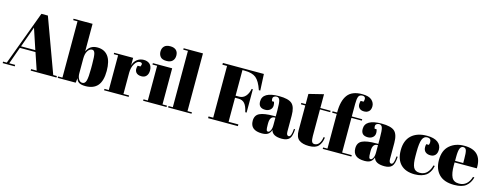

<svg xmlns="http://www.w3.org/2000/svg" viewBox="-24 -1558 6024 2352"><g transform="rotate(15 2988.0 -381.5)"><path d="M432 -19 359 -235H161L84 -19H159V0H6V-19H53L308 -706H390L642 -19H688V0H361V-19ZM264 -519 170 -257H351Z M1023 -443Q991 -443 968 -407Q945 -371 945 -308V-122Q945 -79 962.5 -49Q980 -19 1010 -19Q1045 -19 1057 -63Q1069 -107 1069 -217V-269Q1069 -372 1059 -407.5Q1049 -443 1023 -443ZM945 -750V-400Q983 -486 1079 -486Q1167 -486 1214.5 -424Q1262 -362 1262 -237Q1262 -110 1210.5 -50Q1159 10 1056 10Q1004 10 976.5 -6Q949 -22 939 -59L932 0H704V-18H759V-732H704V-750Z M1626 -448Q1589 -448 1561 -400Q1533 -352 1533 -286V-18H1604V0H1292V-18H1347V-458H1292V-476H1533V-380Q1546 -431 1583 -458.5Q1620 -486 1667 -486Q1714 -486 1743.5 -459.5Q1773 -433 1773 -379Q1773 -336 1751 -310Q1729 -284 1689 -284Q1638 -284 1616.5 -314Q1595 -344 1611 -397H1647Q1672 -448 1626 -448Z M1836 -638Q1836 -679 1860.5 -705Q1885 -731 1938 -731Q1985 -731 2011 -707.5Q2037 -684 2037 -639Q2037 -597 2012 -571Q1987 -545 1936 -545Q1881 -545 1858.5 -572Q1836 -599 1836 -638ZM1783 -476H2028V-18H2084V0H1787V-18H1842V-458H1783Z M2100 -750H2345V-18H2401V0H2104V-18H2159V-732H2100Z M2611 -700H3131L3141 -492H3123Q3086 -600 3037.5 -639Q2989 -678 2893 -678H2865V-353H2910Q2958 -353 2990 -388Q3022 -423 3034 -484H3049V-188H3032Q3016 -263 2987.5 -295Q2959 -327 2910 -327H2865V-22H2989V0H2611V-22H2670V-678H2611Z M3377 -235H3406V-312Q3406 -407 3395.5 -439.5Q3385 -472 3355 -472Q3337 -472 3322.5 -462.5Q3308 -453 3308 -432Q3308 -420 3314 -403H3339Q3347 -382 3347 -358Q3347 -323 3322 -301.5Q3297 -280 3259 -280Q3173 -280 3173 -363Q3173 -486 3382 -486Q3501 -486 3546.5 -445.5Q3592 -405 3592 -297V-94Q3592 -42 3621 -42Q3655 -42 3661 -145L3676 -144Q3672 -56 3643 -23Q3614 10 3548 10Q3428 10 3410 -64Q3397 -26 3371 -8Q3345 10 3295 10Q3147 10 3147 -111Q3147 -182 3203.5 -208.5Q3260 -235 3377 -235ZM3363 -30Q3379 -30 3392.5 -55.5Q3406 -81 3406 -126V-219H3399Q3337 -219 3337 -128V-112Q3337 -60 3342.5 -45Q3348 -30 3363 -30Z M3721 -143V-458H3666V-476H3721V-605L3907 -651V-476H4037V-458H3907V-121Q3907 -74 3916.5 -52Q3926 -30 3951 -30Q3986 -30 4008.5 -60Q4031 -90 4038 -142L4055 -140Q4047 -71 4011 -30.5Q3975 10 3891 10Q3809 10 3765 -23Q3721 -56 3721 -143Z M4368 -756Q4330 -756 4318 -727.5Q4306 -699 4306 -636V-476H4438V-458H4306V-18H4428V0H4065V-18H4120V-458H4062V-476H4120V-480Q4120 -624 4175 -698.5Q4230 -773 4359 -773Q4444 -773 4481 -739.5Q4518 -706 4518 -661Q4518 -618 4495 -596Q4472 -574 4435 -574Q4396 -574 4375.5 -593.5Q4355 -613 4355 -645Q4355 -664 4361 -688H4399Q4410 -725 4400.5 -740.5Q4391 -756 4368 -756Z M4678 -235H4707V-312Q4707 -407 4696.5 -439.5Q4686 -472 4656 -472Q4638 -472 4623.5 -462.5Q4609 -453 4609 -432Q4609 -420 4615 -403H4640Q4648 -382 4648 -358Q4648 -323 4623 -301.5Q4598 -280 4560 -280Q4474 -280 4474 -363Q4474 -486 4683 -486Q4802 -486 4847.5 -445.5Q4893 -405 4893 -297V-94Q4893 -42 4922 -42Q4956 -42 4962 -145L4977 -144Q4973 -56 4944 -23Q4915 10 4849 10Q4729 10 4711 -64Q4698 -26 4672 -8Q4646 10 4596 10Q4448 10 4448 -111Q4448 -182 4504.5 -208.5Q4561 -235 4678 -235ZM4664 -30Q4680 -30 4693.5 -55.5Q4707 -81 4707 -126V-219H4700Q4638 -219 4638 -128V-112Q4638 -60 4643.5 -45Q4649 -30 4664 -30Z M5267 -468Q5223 -468 5204 -420Q5185 -372 5185 -261V-209Q5185 -110 5207 -67Q5229 -24 5286 -24Q5347 -24 5382 -64Q5417 -104 5427 -155L5445 -153Q5440 -130 5434 -112Q5428 -94 5412.5 -69.5Q5397 -45 5375.5 -29Q5354 -13 5317 -1.5Q5280 10 5232 10Q5116 10 5054 -52.5Q4992 -115 4992 -232Q4992 -356 5062.5 -421Q5133 -486 5259 -486Q5348 -486 5395 -451.5Q5442 -417 5442 -359Q5442 -313 5419.5 -289Q5397 -265 5359 -265Q5318 -265 5294 -286Q5270 -307 5270 -348Q5270 -366 5275 -384H5308Q5315 -404 5315 -420Q5315 -468 5267 -468Z M5475 -237Q5475 -360 5547.5 -423Q5620 -486 5732 -486Q5959 -486 5950 -258H5668V-219Q5668 -121 5693 -71Q5718 -21 5786 -21Q5841 -21 5878 -53.5Q5915 -86 5932 -145L5950 -142Q5931 -70 5881.5 -30Q5832 10 5733 10Q5604 10 5539.5 -56.5Q5475 -123 5475 -237ZM5669 -278H5772V-327Q5772 -408 5762.5 -437.5Q5753 -467 5723 -467Q5696 -467 5682.5 -435.5Q5669 -404 5669 -327Z"/></g></svg>

Font: Abril Fatface
Style: Regular
Weight: 400
Designer: Veronika Burian, Jos Scaglione
Foundry: TypeTogether
Version: Version 1.001